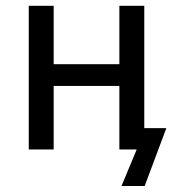

<svg xmlns="http://www.w3.org/2000/svg" viewBox="-20 -510 590 655"><path d="M387.2 0H446.3L394.5 124.5H473.6L547.4 -72.8H472.2V-490.2H387.2V-291H163.1V-490.2H78.1V0H163.1V-216.8H387.2Z"/></svg>

Font: CodeNewRoman Nerd Font Mono
Style: Regular
Weight: 400
Monospace: yes
Designer: Sam Radian
Foundry: Code New Roman
Version: Version 2.00 November 29, 2014;Nerd Fonts 3.2.1